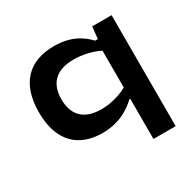

<svg xmlns="http://www.w3.org/2000/svg" viewBox="-157 -719 1093 1075"><g transform="rotate(-30 389.0 -181.5)"><path d="M59 -266C59 -80.5 155 12.5 311 12.5C428 12.5 496.5 -41 534 -76H540V183.5H683.5V-534H558L550 -456.5H532.5C497.5 -493 437.5 -545.5 316 -545.5C154.5 -545.5 59 -451.5 59 -266ZM204.5 -266C204.5 -362 254.5 -425.5 374 -425.5C430.5 -425.5 491.5 -411.5 540 -387.5V-149C491 -122.5 431.5 -106 372 -106C253 -106 204.5 -171 204.5 -266Z"/></g></svg>

Font: Monaspace Neon Wide
Style: Bold
Weight: 700
Width: 7
Designer: Riley Cran & the Lettermatic Team
Foundry: Lettermatic
Version: Version 1.000 (Monaspace Neon)